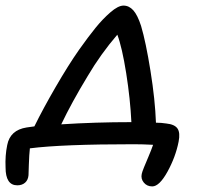

<svg xmlns="http://www.w3.org/2000/svg" viewBox="-59 -522 714 687"><path d="M485.8 145Q466.8 145 455.6 131.3Q444.3 117.7 448.2 100.1Q449.7 92.8 456.1 77.1Q462.4 61.5 472.4 38.1Q482.4 14.6 488.8 -3.9Q450.7 -5.9 419.9 -5.9Q162.1 -5.9 47.9 8.8Q45.4 30.8 44.2 67.6Q43 104.5 43 105Q41.5 122.1 30.8 131.6Q20 141.1 2.9 141.1Q-39.1 141.1 -39.1 77.1Q-41 34.7 -33.2 -2.9Q-22.9 -56.6 36.1 -65.9Q55.2 -68.4 64 -69.8Q95.2 -133.3 140.4 -211.2Q185.5 -289.1 224.1 -344.2Q257.8 -391.6 283 -422.6Q308.1 -453.6 335.9 -477.8Q363.8 -502 382.8 -502Q402.8 -502 418 -485.1Q433.1 -468.3 445.8 -429.2Q462.9 -371.6 479.5 -268.1Q496.1 -164.6 499 -83Q517.6 -83 536.1 -80.1Q565.9 -77.1 576.2 -62Q586.4 -46.9 580.1 -15.1Q569.3 39.6 540.3 92.3Q511.2 145 485.8 145ZM254.9 -250Q196.8 -154.3 160.2 -77.1Q282.2 -85 411.1 -85Q407.2 -167 392.6 -259.8Q377.9 -352.5 360.8 -397.9Q301.3 -328.6 254.9 -250Z"/></svg>

Font: Shantell Sans Normal
Style: Italic
Weight: 400
Italic angle: -11.31°
Designer: Stephen Nixon, Anya Danilova, Shantell Martin
Foundry: Arrow Type
Version: Version 1.006;[559af2be0]